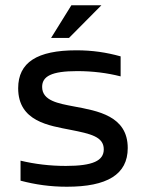

<svg xmlns="http://www.w3.org/2000/svg" viewBox="-20 -700 554 729"><path d="M248 -207C324 -192 374 -181 374 -133C374 -90 333 -70 230 -70C170 -70 112 -77 58 -90V-14C115 1 171 9 234 9C386 9 465 -37 465 -138C465 -260 351 -279 260 -296C203 -307 140 -317 140 -370C140 -410 175 -430 273 -430C332 -430 387 -423 438 -410V-486C384 -501 331 -509 270 -509C121 -509 49 -463 49 -365C49 -238 168 -223 248 -207ZM174 -556H242L365 -680H251Z"/></svg>

Font: LT Wave Alt
Style: Regular
Weight: 400
Designer: Daniel Lyons
Version: Version 2.5 (Glyphs App)